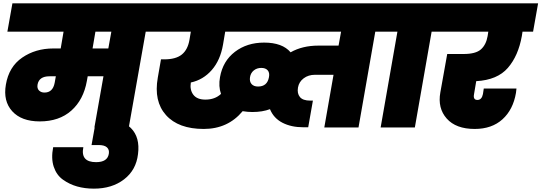

<svg xmlns="http://www.w3.org/2000/svg" viewBox="-20 -760 3229 1145"><path d="M245 -208Q295 -208 306 -266L313 -305H275Q213 -305 204 -256Q200 -233 212.5 -220.5Q225 -208 245 -208ZM626 -471 644 -571H549L532 -471ZM24 -571 54 -740H955L925 -571H849L748 0H543L597 -305H503L498 -277Q478 -165 405.5 -100.5Q333 -36 217 -36Q108 -36 53 -96.5Q-2 -157 15 -255Q33 -362 112.5 -416.5Q192 -471 298 -471H342L359 -571Z M540 365Q486 365 440 352Q394 339 355.5 311.5Q317 284 300.5 234.5Q284 185 297 118H477Q459 207 553 207Q621 207 629 157Q633 133 618 119Q603 105 569 105H526L554 -52H597Q705 -52 760.5 3.5Q816 59 803 159Q792 254 720 309.5Q648 365 540 365Z M1519 -244Q1574 -244 1584 -300Q1589 -326 1576.5 -340.5Q1564 -355 1538 -355Q1512 -355 1493.5 -340Q1475 -325 1471 -300Q1467 -274 1480 -259Q1493 -244 1519 -244ZM1205 -166Q1262 -166 1298 -200Q1282 -245 1292 -300Q1309 -396 1381 -451Q1453 -506 1555 -506Q1664 -506 1713 -448Q1783 -488 1879 -488H1999L2014 -571H1323L1310 -494Q1294 -401 1243 -342.5Q1192 -284 1118 -268Q1111 -224 1133 -195Q1155 -166 1205 -166ZM1485 -92Q1457 -92 1427 -97Q1339 9 1195 9Q1044 9 970 -73.5Q896 -156 921 -297L940 -406H959Q1029 -406 1064.5 -435Q1100 -464 1110 -523L1118 -571H904L934 -740H2325L2295 -571H2218L2118 0H1914L1969 -314H1858Q1819 -314 1791 -293Q1763 -272 1757 -238Q1751 -203 1768.5 -181.5Q1786 -160 1830 -160H1846L1818 -1H1789Q1717 -1 1664.5 -28Q1612 -55 1590 -109Q1545 -92 1485 -92Z M2250 0 2350 -571H2273L2303 -740H2660L2630 -571H2554L2454 0Z M2609 -571 2639 -740H3189L3159 -571H3096L3092 -545Q3071 -427 3008.5 -355Q2946 -283 2820 -276L2807 -199Q2800 -164 2827 -164Q2853 -164 2860 -199L2865 -232H3060Q3058 -213 3057 -206Q3040 -106 2976.5 -48.5Q2913 9 2811 9Q2699 9 2644 -53Q2589 -115 2606 -209L2647 -438H2745Q2817 -438 2848 -465.5Q2879 -493 2888 -545L2892 -571Z"/></svg>

Font: Poppins Black
Style: Italic
Weight: 900
Italic angle: -10°
Designer: Ninad Kale (Devanagari), Jonny Pinhorn (Latin)
Foundry: Indian Type Foundry
Version: Version 3.200;PS 1.000;hotconv 16.6.54;makeotf.lib2.5.65590